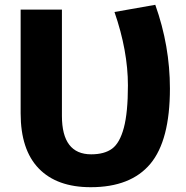

<svg xmlns="http://www.w3.org/2000/svg" viewBox="-20 -770 774 800"><path d="M358 10Q217 10 141.5 -68Q66 -146 66 -298V-730H238V-287Q238 -127 360 -127Q415 -127 447 -150.5Q479 -174 496 -237.5Q513 -301 513 -414Q513 -558 457 -720L627 -750Q688 -579 688 -401Q688 -185 606.5 -87.5Q525 10 358 10Z"/></svg>

Font: Mplus 1p ExtraBold
Style: Regular
Weight: 800
Version: Version 1.061